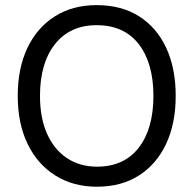

<svg xmlns="http://www.w3.org/2000/svg" viewBox="-20 -707 740 735"><path d="M47.9 -339.8Q47.9 -445.2 84.8 -523.2Q121.8 -601.2 189.8 -644.3Q257.7 -687.4 349.8 -687.4Q445.3 -687.4 512.9 -644.3Q580.5 -601.2 616.5 -523.3Q652.6 -445.4 652.6 -339.8Q652.6 -234.4 616 -156.4Q579.5 -78.4 511.9 -35.3Q444.3 7.8 351.4 7.8Q260.1 7.8 191.6 -35.3Q123.2 -78.4 85.5 -156.4Q47.9 -234.4 47.9 -339.8ZM133.1 -339.8Q133.1 -255.5 160.2 -194.8Q187.3 -134.2 236.5 -101.6Q285.6 -69 351.4 -69Q454.8 -69 511.1 -141.6Q567.3 -214.2 567.3 -339.8Q567.3 -465.6 511.1 -538.1Q454.8 -610.6 349.8 -610.6Q248 -610.6 190.5 -538.1Q133.1 -465.6 133.1 -339.8Z"/></svg>

Font: Hind Variable Light
Style: Regular
Weight: 300
Designer: Manushi Parikh, Satya Rajpurohit
Foundry: Indian Type Foundry
Version: Version 3.000